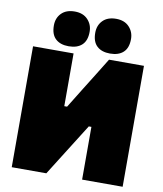

<svg xmlns="http://www.w3.org/2000/svg" viewBox="-100 -1035 947 1115"><g transform="rotate(10 373.0 -477.0)"><path d="M46 0V-713H285V-402H301.5L374 -519.5Q403 -566 431.8 -612.2Q460.5 -658.5 494 -713H700V0H461V-311H445.5L371 -192.5Q337 -138.5 307.8 -92Q278.5 -45.5 250 0ZM493 -749Q443.5 -749 415.8 -774.8Q388 -800.5 388 -853Q388 -897.5 416 -925.8Q444 -954 494 -954Q543.5 -954 571.2 -924.5Q599 -895 599 -853Q599 -800.5 571.2 -774.8Q543.5 -749 493 -749ZM249 -749Q199.5 -749 171.8 -774.8Q144 -800.5 144 -853Q144 -897.5 172 -925.8Q200 -954 250 -954Q299.5 -954 327.2 -924.5Q355 -895 355 -853Q355 -800.5 327.2 -774.8Q299.5 -749 249 -749Z"/></g></svg>

Font: Commissioner Black
Style: Regular
Weight: 900
Designer: Kostas Bartsokas
Foundry: Kostas Bartsokas
Version: Version 1.000; ttfautohint (v1.8.3)